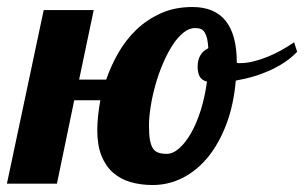

<svg xmlns="http://www.w3.org/2000/svg" viewBox="-58 -529 876 553"><path d="M797.9 -379.9Q768.6 -349.1 722.2 -327.6Q675.8 -306.2 621.1 -296.9Q615.2 -227.5 594.2 -171.9Q573.2 -116.2 541.5 -77.1Q509.8 -38.1 468.8 -17.1Q427.7 3.9 381.8 3.9Q347.2 3.9 317.9 -4.6Q288.6 -13.2 267.3 -32Q246.1 -50.8 234.1 -80.8Q222.2 -110.8 222.2 -153.8Q222.2 -191.9 231 -240.2H155.8L106 0H-38.1L67.9 -500H211.9L169.9 -299.8H248Q261.2 -338.9 282.7 -376.5Q304.2 -414.1 334.7 -443.4Q365.2 -472.7 405.3 -490.7Q445.3 -508.8 496.1 -508.8Q624 -508.8 624 -349.1V-348.1Q626.5 -347.2 628.7 -347.2Q630.9 -347.2 634.8 -347.2Q652.3 -347.2 672.6 -352.3Q692.9 -357.4 713.4 -365.7Q733.9 -374 753.4 -385Q772.9 -396 789.1 -407.2ZM538.1 -293.9Q522.5 -297.9 516.8 -309.3Q511.2 -320.8 511.2 -335.9Q511.2 -356.9 519.5 -370.4Q527.8 -383.8 542 -390.1Q541 -406.2 538.6 -417.2Q536.1 -428.2 531.7 -435.3Q527.3 -442.4 520.8 -445.3Q514.2 -448.2 503.9 -448.2Q486.3 -448.2 469.5 -434.3Q452.6 -420.4 438 -397.5Q423.3 -374.5 410.9 -345Q398.4 -315.4 389.6 -284.2Q380.9 -252.9 376 -222.4Q371.1 -191.9 371.1 -167Q371.1 -142.1 373.8 -126.5Q376.5 -110.8 382.3 -101.8Q388.2 -92.8 397.9 -89.4Q407.7 -85.9 421.9 -85.9Q440.4 -85.9 458.5 -102.1Q476.6 -118.2 492.4 -146Q508.3 -173.8 520.3 -211.9Q532.2 -250 538.1 -293.9Z"/></svg>

Font: Lobster
Style: Regular
Weight: 400
Designer: Pablo Impallari
Foundry: Pablo Impallari
Version: Version 1.007; ttfautohint (v1.1) -l 8 -r 50 -G 50 -x 14 -D 